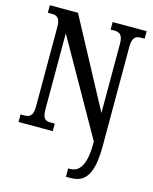

<svg xmlns="http://www.w3.org/2000/svg" viewBox="-137 -804 905 1134"><g transform="rotate(15 315.5 -237.0)"><path d="M378 240H406C496 240 541 183 541 6V-599C541 -655 562 -668 594 -668H616V-714H408V-668H430C461 -668 483 -657 483 -603V-178L196 -714H24V-668H47C77 -668 100 -659 100 -603V-115C100 -55 78 -46 42 -46H24V0H233V-46H210C176 -46 158 -55 158 -115V-578L483 -4V10C483 142 445 189 390 189H378Z"/></g></svg>

Font: Noto Serif Lao ExtraCondensed SemiBold
Style: Regular
Weight: 600
Width: 2
Designer: Monotype Design Team
Foundry: Monotype Imaging Inc.
Version: Version 2.003